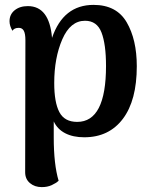

<svg xmlns="http://www.w3.org/2000/svg" viewBox="-20 -548 618 786"><path d="M540 -277Q540 -137 483 -61.5Q426 14 325 14Q279 14 247 -2.5Q215 -19 200 -51V15Q200 125 220 192Q209 202 191.5 210Q174 218 151 218Q122 218 102.5 201.5Q83 185 83 157L84 -383Q84 -410 77.5 -422Q71 -434 57 -434Q38 -434 31 -422Q19 -442 19 -461Q19 -489 40 -506Q61 -523 94 -523Q182 -523 193 -393Q239 -528 363 -528Q457 -528 498.5 -457Q540 -386 540 -277ZM414 -278Q414 -367 395.5 -415Q377 -463 328 -463Q268 -463 235 -387Q202 -311 202 -208Q202 -129 223 -89Q244 -49 296 -49Q414 -49 414 -278Z"/></svg>

Font: Arima Madurai ExtraBold
Style: Regular
Weight: 800
Designer: Joana Correia and Natanael Gama
Foundry: NDISCOVER
Version: Version 1.019